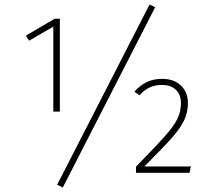

<svg xmlns="http://www.w3.org/2000/svg" viewBox="-20 -765 940 850"><path d="M245 -682V-271H216V-647L109 -585L94 -607L222 -682ZM642 -745 667 -733 258 65 233 53ZM698 -416Q733 -416 758.5 -402.5Q784 -389 798 -365Q812 -341 812 -310Q812 -267 795 -232Q778 -197 741.5 -155.5Q705 -114 619 -28H825L819 0H582V-27Q670 -117 710 -162Q750 -207 765.5 -239Q781 -271 781 -308Q781 -346 758.5 -367.5Q736 -389 697 -389Q666 -389 641 -377Q616 -365 598 -343L575 -359Q602 -389 631.5 -402.5Q661 -416 698 -416Z"/></svg>

Font: Firava
Style: Regular
Weight: 400
Designer: Carrois Corporate & Edenspiekermann AG
Foundry: Greg Finn Gibson
Version: Version 5.000